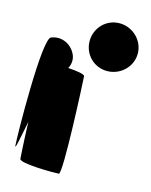

<svg xmlns="http://www.w3.org/2000/svg" viewBox="-59 -794 418 532"><g transform="rotate(10 150.0 -528.0)"><path d="M10 -364C10 -350 20 -387 34 -435C31 -381 30 -335 30 -330C30 -317 129 -308 142 -308C154 -308 164 -574 164 -586C164 -592 142 -597 117 -601C125 -613 128 -629 121 -644C110 -670 82 -684 56 -676C31 -676 10 -389 10 -364ZM162 -679C162 -641 192 -611 230 -611C268 -611 300 -641 300 -679C300 -717 268 -748 230 -748C192 -748 162 -717 162 -679Z"/></g></svg>

Font: Ampere
Style: Regular
Weight: 400
Version: Version 1